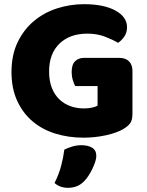

<svg xmlns="http://www.w3.org/2000/svg" viewBox="-20 -643 704 919"><path d="M614 -99Q614 -68 603 -53Q592 -38 568 -24Q554 -16 533 -8.5Q512 -1 487 4.5Q462 10 434.5 13Q407 16 380 16Q308 16 245 -3.5Q182 -23 135.5 -62.5Q89 -102 62 -161Q35 -220 35 -298Q35 -380 64.5 -441Q94 -502 142.5 -542.5Q191 -583 253.5 -603Q316 -623 382 -623Q477 -623 532.5 -592.5Q588 -562 588 -513Q588 -487 575 -468Q562 -449 545 -438Q520 -453 482.5 -467.5Q445 -482 398 -482Q314 -482 264.5 -434Q215 -386 215 -301Q215 -255 228.5 -221.5Q242 -188 265 -166.5Q288 -145 318 -134.5Q348 -124 382 -124Q404 -124 421 -128Q438 -132 447 -137V-231H340Q334 -242 328.5 -260Q323 -278 323 -298Q323 -334 339.5 -350Q356 -366 382 -366H551Q581 -366 597.5 -349.5Q614 -333 614 -303ZM384 223Q367 241 347.5 248.5Q328 256 305 256Q267 256 241 233Q262 191 272.5 151.5Q283 112 288 73Q304 65 325.5 58.5Q347 52 369 52Q401 52 421 64Q441 76 441 104Q441 116 435.5 132.5Q430 149 422 165.5Q414 182 404 197.5Q394 213 384 223Z"/></svg>

Font: Baloo
Style: Regular
Weight: 400
Designer: Sarang Kulkarni and Ek Type
Foundry: Ek Type
Version: Version 1.100;PS 1.000;hotconv 1.0.88;makeotf.lib2.5.647800;